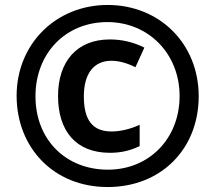

<svg xmlns="http://www.w3.org/2000/svg" viewBox="-20 -744 868 774"><path d="M414 10C629 10 781 -143 781 -356C781 -569 622 -724 414 -724C205 -724 47 -566 47 -358C47 -149 196 10 414 10ZM415 -60C246 -60 123 -180 123 -356C123 -529 244 -655 413 -655C579 -655 704 -527 704 -357C704 -185 581 -60 415 -60ZM423 -128C471 -128 507 -138 543 -155V-241C507 -224 465 -214 430 -214C352 -214 318 -261 318 -356C318 -448 359 -499 429 -499C459 -499 492 -490 526 -473L562 -552C519 -574 471 -585 423 -585C288 -585 214 -494 214 -357C214 -216 286 -128 423 -128Z"/></svg>

Font: Noto Sans Gujarati UI SemiCondensed ExtraBold
Style: Regular
Weight: 800
Width: 4
Designer: Jelle Bosma - Monotype Design Team, Universal Thirst
Foundry: Monotype Imaging Inc.
Version: Version 2.106